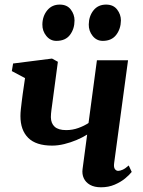

<svg xmlns="http://www.w3.org/2000/svg" viewBox="-20 -805 624 836"><path d="M232 -536 206.5 -345Q205.5 -337.5 204.2 -328.2Q203 -319 202.2 -310.2Q201.5 -301.5 201.5 -294.5Q202 -267.5 218.2 -253Q234.5 -238.5 268 -238.5Q296 -238.5 321.5 -247.8Q347 -257 365.5 -269.5L402 -542.5H537.5L477 -95Q474.5 -77 480.2 -69Q486 -61 494.5 -61Q502.5 -61 514 -66Q525.5 -71 540.5 -84.5L553.5 -56.5Q544 -44 525 -28.2Q506 -12.5 479.2 -1Q452.5 10.5 420 10.5Q391 10.5 372 -0.2Q353 -11 344.8 -29Q336.5 -47 339.5 -69L359.5 -219Q338.5 -206 313 -195.2Q287.5 -184.5 260.2 -177.8Q233 -171 207 -171Q136.5 -171 102.8 -204.8Q69 -238.5 69 -299.5Q69 -313 70.8 -329.8Q72.5 -346.5 74.8 -364Q77 -381.5 79 -396.5L89 -465L31.5 -495.5L37 -528.5L206.5 -550ZM225.5 -627Q199 -627 181.5 -648.8Q164 -670.5 164.5 -698.5Q165 -734.5 185.5 -759.8Q206 -785 240 -785Q272 -785 288.2 -763.5Q304.5 -742 304.5 -716Q304.5 -679.5 284.8 -653.2Q265 -627 225.5 -627ZM427.5 -627Q400.5 -627 383.2 -648.8Q366 -670.5 366.5 -698.5Q367 -734.5 387 -759.8Q407 -785 442 -785Q473.5 -785 490 -763.5Q506.5 -742 506.5 -716Q506 -679.5 486 -653.2Q466 -627 427.5 -627Z"/></svg>

Font: Merriweather 60pt
Style: Bold Italic
Weight: 700
Italic angle: -7.8°
Version: Version 2.101